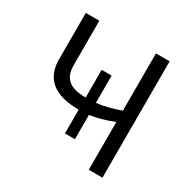

<svg xmlns="http://www.w3.org/2000/svg" viewBox="-159 -867 1014 1020"><g transform="rotate(30 347.5 -357.0)"><path d="M307.1 -250Q83 -250 83 -430.2V-713.9H166V-439.9Q166 -381.8 199 -353Q231.9 -324.2 307.1 -324.2V-494.1H368.2V-327.1Q433.6 -333.5 513.2 -362.8V-713.9H597.2V0H513.2V-293Q431.2 -261.2 368.2 -252.9V-104H307.1Z"/></g></svg>

Font: XL-Viking
Style: Regular
Weight: 400
Foundry: Ascender Corporation
Version: Version 1.10 March 23, 2015